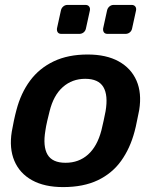

<svg xmlns="http://www.w3.org/2000/svg" viewBox="-20 -752 631 782"><path d="M237 10Q161 10 110.5 -18Q60 -46 38.5 -97Q17 -148 28 -216Q31 -234 36.5 -260Q42 -286 47 -304Q65 -373 102.5 -423.5Q140 -474 198.5 -502Q257 -530 337 -530Q413 -530 463.5 -502Q514 -474 536 -423.5Q558 -373 547 -304Q543 -286 538 -260Q533 -234 528 -216Q510 -148 473.5 -97Q437 -46 378.5 -18Q320 10 237 10ZM247 -89Q301 -89 338.5 -122.5Q376 -156 393 -221Q397 -236 402 -260Q407 -284 410 -299Q421 -364 401 -397.5Q381 -431 327 -431Q274 -431 236 -397.5Q198 -364 182 -299Q178 -284 172.5 -260Q167 -236 165 -221Q154 -156 173.5 -122.5Q193 -89 247 -89ZM418 -614Q408 -614 403.5 -620Q399 -626 400 -636L416 -709Q418 -719 425.5 -725.5Q433 -732 443 -732H516Q526 -732 531 -725.5Q536 -719 534 -709L518 -636Q516 -626 508.5 -620Q501 -614 491 -614ZM230 -614Q220 -614 215.5 -620Q211 -626 212 -636L228 -709Q230 -719 237.5 -725.5Q245 -732 255 -732H328Q338 -732 343 -725.5Q348 -719 346 -709L330 -636Q328 -626 320.5 -620Q313 -614 303 -614Z"/></svg>

Font: Rubik Medium
Style: Italic
Weight: 500
Italic angle: -12°
Designer: Hubert and Fischer
Foundry: Hubert and Fischer
Version: Version 2.300;gftools[0.9.30]